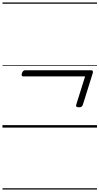

<svg xmlns="http://www.w3.org/2000/svg" viewBox="-20 -1030 803 1550"><path d="M618 -164Q602 -164 597 -169.5Q592 -175 596 -187L667 -413H169Q159 -413 156 -419Q153 -425 157 -439Q165 -463 184 -463H715Q736 -463 728 -437L649 -185Q645 -173 638 -168.5Q631 -164 618 -164ZM0 490H763V500H0ZM0 -20H763V0H0ZM0 -505H763V-500H0ZM0 -1010H763V-1000H0Z"/></svg>

Font: Playwrite AU TAS Guides
Style: Regular
Weight: 400
Designer: Veronika Burian, José Scaglione
Foundry: TypeTogether
Version: Version 1.003